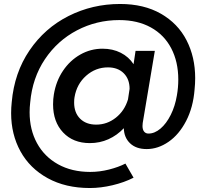

<svg xmlns="http://www.w3.org/2000/svg" viewBox="-20 -735 1036 966"><path d="M36 -166Q36 -193 39 -221Q52 -369 128.5 -481.5Q205 -594 325 -654.5Q445 -715 584 -715Q704 -715 789.5 -666Q875 -617 918.5 -532.5Q962 -448 962 -342Q962 -314 959 -285Q952 -195 916.5 -126.5Q881 -58 828 -21.5Q775 15 718 15Q665 15 634.5 -14Q604 -43 603 -90Q569 -54 525.5 -34.5Q482 -15 432 -15Q348 -15 297.5 -68.5Q247 -122 247 -210Q247 -237 251 -260Q262 -327 297 -379Q332 -431 384 -460.5Q436 -490 496 -490Q547 -490 587.5 -469.5Q628 -449 652 -412L662 -479H759L698 -116Q697 -111 697 -101Q697 -83 705 -73Q713 -63 727 -63Q758 -63 787.5 -88Q817 -113 839 -157Q861 -201 870 -255Q877 -294 877 -335Q877 -424 841.5 -492Q806 -560 739 -597Q672 -634 580 -634Q466 -634 367.5 -582.5Q269 -531 206 -437Q143 -343 132 -220Q129 -195 129 -170Q129 -83 166 -15Q203 53 272 91.5Q341 130 434 130Q481 130 528.5 118Q576 106 611 88L652 159Q605 183 546 197Q487 211 432 211Q310 211 220 161.5Q130 112 83 26.5Q36 -59 36 -166ZM353 -219Q353 -168 383 -138Q413 -108 464 -108Q519 -108 563 -143Q607 -178 624 -235L632 -288Q632 -337 602.5 -366.5Q573 -396 523 -396Q461 -396 413.5 -354Q366 -312 355 -246Q353 -237 353 -219Z"/></svg>

Font: Oak Sans Semibold
Style: Italic
Weight: 600
Italic angle: -9.49998°
Foundry: Erik Kennedy, Walven
Version: Version 1.000